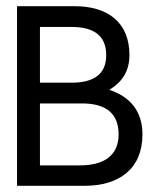

<svg xmlns="http://www.w3.org/2000/svg" viewBox="-20 -600 510 620"><path d="M35 0H253C365 0 440 -55 440 -166C440 -245 396 -289 333 -310C370 -332 398 -366 398 -422C398 -528 328 -580 221 -580H35ZM239 -66H109V-266H241C323 -267 363 -233 363 -166C363 -96 313 -66 239 -66ZM323 -422C323 -358 280 -333 211 -333H109V-513H211C280 -513 323 -487 323 -422Z"/></svg>

Font: Charger
Style: Regular
Weight: 400
Designer: Jasper
Foundry: Cannot Into Space Fonts
Version: Version 0.98